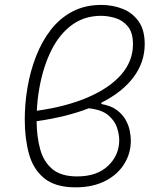

<svg xmlns="http://www.w3.org/2000/svg" viewBox="-20 -762 626 791"><path d="M397.5 -338.9V-333.5Q437 -326.7 460.9 -308.8Q484.9 -291 497.6 -268.3Q510.3 -245.6 514.6 -222.9Q519 -200.2 519 -182.6Q519 -130.4 491.7 -86.4Q464.4 -42.5 413.3 -16.4Q362.3 9.8 291.5 9.8Q208.5 9.8 162.8 -27.1Q117.2 -64 99.6 -127.2Q82 -190.4 82 -269Q82 -299.8 84.5 -332Q86.9 -364.3 92.8 -398.9Q104.5 -468.8 128.7 -530.5Q152.8 -592.3 189.9 -639.9Q227.1 -687.5 278.8 -714.6Q330.6 -741.7 397 -741.7Q444.3 -741.7 485.1 -725.6Q525.9 -709.5 551 -674.1Q576.2 -638.7 576.2 -580.6Q576.2 -505.4 530 -443.8Q483.9 -382.3 397.5 -338.9ZM131.8 -305.7Q253.4 -322.8 342.3 -361.1Q431.2 -399.4 479.5 -454.8Q527.8 -510.3 527.8 -579.6Q527.8 -627.9 506.8 -653.1Q485.8 -678.2 455.6 -687.5Q425.3 -696.8 396.5 -696.8Q327.1 -696.8 275.6 -658.7Q224.1 -620.6 190.9 -553.5Q157.7 -486.3 142.1 -398.9Q133.8 -353 131.8 -305.7ZM345.7 -315.9Q252.9 -279.8 130.9 -262.7Q131.3 -197.8 145.8 -146.2Q160.2 -94.7 196.3 -64.9Q232.4 -35.2 297.9 -35.2Q379.4 -35.2 425.3 -78.9Q471.2 -122.6 471.2 -185.1Q471.2 -207.5 462.2 -235.8Q453.1 -264.2 426.3 -287.1Q399.4 -310.1 345.7 -315.9Z"/></svg>

Font: Cascadia Mono PL ExtraLight
Style: Italic
Weight: 200
Italic angle: -10°
Monospace: yes
Designer: Aaron Bell
Foundry: Saja Typeworks
Version: Version 2404.023; ttfautohint (v1.8.4)